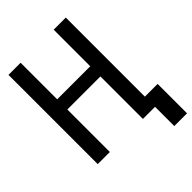

<svg xmlns="http://www.w3.org/2000/svg" viewBox="-253 -840 1109 1109"><g transform="rotate(-45 301.0 -286.0)"><path d="M498 0H398.9V-347.2H128.9V0H29.8V-729H128.9V-430.2H398.9V-729H498V-83H602.1V157.2H498Z"/></g></svg>

Font: Hack
Style: Regular
Weight: 400
Monospace: yes
Designer: Christopher Simpkins
Foundry: Christopher Simpkins
Version: Version 2.019; ttfautohint (v1.4.1) -l 4 -r 80 -G 350 -x 0 -